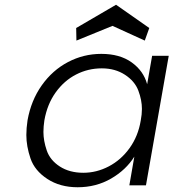

<svg xmlns="http://www.w3.org/2000/svg" viewBox="-20 -781 731 809"><path d="M96 -274Q111 -358 156 -421.5Q201 -485 266.5 -519.5Q332 -554 407 -554Q485 -554 535 -518Q585 -482 600 -426L621 -546H691L595 0H525L546 -121Q511 -65 448 -28.5Q385 8 307 8Q233 8 179.5 -27Q126 -62 108.5 -113.5Q91 -165 91 -212Q91 -241 96 -274ZM573 -273Q578 -299 578 -322Q578 -359 563 -399Q548 -439 506.5 -466Q465 -493 409 -493Q351 -493 300.5 -467Q250 -441 214.5 -391.5Q179 -342 167 -274Q163 -248 163 -225Q163 -188 177 -147Q191 -106 232 -79.5Q273 -53 331 -53Q387 -53 438.5 -80Q490 -107 526 -157Q562 -207 573 -273ZM302 -610 301 -663 469 -761 609 -663 590 -610 454 -672Z"/></svg>

Font: Fz Poppins Light
Style: Italic
Weight: 300
Italic angle: -10°
Designer: Ninad Kale (Devanagari), Jonny Pinhorn (Latin)
Foundry: Indian Type Foundry
Version: Vit hóa bi Vntype.Com & FontZin.Com